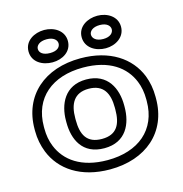

<svg xmlns="http://www.w3.org/2000/svg" viewBox="-114 -858 950 998"><g transform="rotate(-15 360.5 -359.5)"><path d="M356 -513C498 -513 580 -451 614 -367C626 -338 632 -305 632 -269V-259C632 -105 523 -15 357 -15C215 -15 133 -77 99 -161C87 -190 81 -223 81 -259V-269C81 -423 190 -513 356 -513ZM682 -259V-269C682 -311 675 -349 661 -385C619 -490 514 -563 356 -563C162 -563 31 -449 31 -269V-259C31 -217 39 -179 53 -143C95 -38 199 35 357 35C551 35 682 -79 682 -259ZM513 -269C513 -357 473 -449 356 -449C240 -449 200 -356 200 -269V-259C200 -169 238 -79 357 -79C474 -79 513 -170 513 -259ZM463 -269V-259C463 -181 438 -129 357 -129C275 -129 250 -181 250 -259V-269C250 -345 277 -399 356 -399C436 -399 463 -346 463 -269ZM212 -630C172 -630 155 -648 155 -667C155 -685 173 -704 212 -704C250 -704 267 -685 267 -667C267 -648 251 -630 212 -630ZM212 -580C265 -580 317 -610 317 -667C317 -723 265 -754 212 -754C159 -754 105 -724 105 -667C105 -609 158 -580 212 -580ZM498 -629C459 -629 441 -648 441 -667C441 -685 459 -704 498 -704C536 -704 553 -685 553 -667C553 -648 536 -629 498 -629ZM498 -579C551 -579 603 -611 603 -667C603 -723 551 -754 498 -754C445 -754 391 -724 391 -667C391 -610 444 -579 498 -579Z"/></g></svg>

Font: Asimov
Style: XWidOu
Weight: 500
Designer: Google
Version: Version 2.000980; 2014